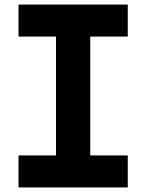

<svg xmlns="http://www.w3.org/2000/svg" viewBox="-20 -820 640 840"><path d="M61 0V-140H225V-660H61V-800H539V-660H375V-140H539V0Z"/></svg>

Font: Martian Mono Condensed SemiBold
Style: Regular
Weight: 600
Width: 3
Designer: Roman Shamin
Foundry: Evil Martians
Version: Version 1.000